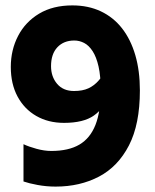

<svg xmlns="http://www.w3.org/2000/svg" viewBox="-20 -683 573 711"><path d="M379 -431Q362 -404 345.5 -385Q329 -366 307.5 -356Q286 -346 254 -346Q214 -346 191.5 -372.5Q169 -399 169 -438Q169 -483 192.5 -508Q216 -533 255 -533Q274 -533 291.5 -524Q309 -515 323 -493.5Q337 -472 345 -436.5Q353 -401 353 -348Q353 -270 333.5 -220.5Q314 -171 274 -147.5Q234 -124 170 -124Q144 -124 115 -132Q86 -140 67 -149V-11Q87 -4 119.5 2Q152 8 186 8Q276 8 346.5 -29Q417 -66 457.5 -144.5Q498 -223 498 -348Q498 -421 481 -479Q464 -537 432 -578Q400 -619 353.5 -641Q307 -663 248 -663Q176 -663 125 -632.5Q74 -602 47 -550Q20 -498 20 -435Q20 -372 45 -325.5Q70 -279 114.5 -253.5Q159 -228 217 -228Q289 -228 327.5 -255Q366 -282 385 -333Z"/></svg>

Font: Hind Variable Light
Style: Regular
Weight: 300
Designer: Manushi Parikh, Satya Rajpurohit
Foundry: Indian Type Foundry
Version: Version 3.000